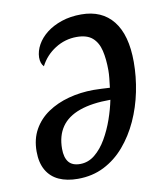

<svg xmlns="http://www.w3.org/2000/svg" viewBox="-80 -747 727 840"><g transform="rotate(-10 283.5 -327.0)"><path d="M198.8 26Q150.5 26 115.1 10Q79.7 -6 60.3 -39.5Q41 -73 41 -123Q41 -178.2 64.3 -219.8Q87.7 -261.5 128.4 -289.1Q169.2 -316.7 221.7 -330.8Q274.2 -345 333.2 -345.2Q345.8 -345.3 367.6 -344.2Q389.3 -343 405.3 -342.2Q408.2 -366.2 410.1 -384.6Q412 -403 412 -418.3Q412 -468.5 403.1 -506.2Q394.2 -544 370 -565.2Q345.8 -586.3 300.3 -586.3Q248.5 -586.3 204.6 -558.5Q160.7 -530.7 137.2 -484.8Q123.2 -499.2 123.2 -526.7Q124 -555 139.2 -582.4Q154.5 -609.8 182.3 -631.7Q210.2 -653.5 249.5 -666.8Q288.8 -680 337 -680Q428.8 -680 478.3 -617.7Q527.8 -555.3 527.8 -435.2Q527.8 -369.8 514.3 -303.7Q500.8 -237.5 473.8 -178.3Q446.7 -119.2 407.2 -73.1Q367.8 -27 315.7 -0.5Q263.5 26 198.8 26ZM219.7 -36.2Q255.7 -36.2 285.1 -60.1Q314.5 -84 336.9 -122.6Q359.3 -161.2 374.8 -205.6Q390.2 -250 398.2 -290Q316 -290 261.2 -270.5Q206.3 -251 179.6 -212.1Q152.8 -173.2 152.7 -115.3Q152.7 -76.7 168.8 -56.4Q185 -36.2 219.7 -36.2Z"/></g></svg>

Font: Sansita Swashed Light
Style: Regular
Weight: 300
Designer: Pablo Cosgaya
Foundry: Omnibus-Type
Version: Version 1.003